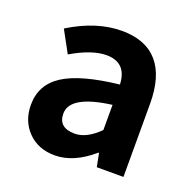

<svg xmlns="http://www.w3.org/2000/svg" viewBox="-108 -683 808 806"><g transform="rotate(20 295.5 -280.0)"><path d="M216.8 13.7Q142.6 13.7 96.7 -33.2Q50.8 -80.1 50.8 -152.3Q50.8 -242.2 127.4 -291.5Q204.1 -340.8 373 -359.4Q369.1 -456.1 278.3 -456.1Q213.9 -456.1 124 -403.3L71.3 -500Q191.4 -574.2 304.7 -574.2Q411.1 -574.2 465.3 -511.7Q519.5 -449.2 519.5 -327.1V0H400.4L388.7 -59.6H385.7Q300.8 13.7 216.8 13.7ZM264.6 -100.6Q317.4 -100.6 373 -156.2V-268.6Q191.4 -245.1 191.4 -164.1Q191.4 -100.6 264.6 -100.6Z"/></g></svg>

Font: Gen Shin Gothic Bold
Style: Bold
Weight: 700
Designer: [Source Han Sans]
Ryoko NISHIZUKA  (kana & ideographs); Paul D. Hunt (Latin, Greek & Cyrillic); Wenlong ZHANG  (bopomofo
Version: Version 1.002.20150607